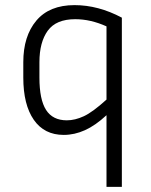

<svg xmlns="http://www.w3.org/2000/svg" viewBox="-20 -517 589 750"><path d="M456 -448V213H396V-67Q353 -27 312 -8.5Q271 10 229 10Q153 10 112 -49Q71 -108 71 -214V-274Q71 -376 122 -436.5Q173 -497 271 -497Q364 -497 456 -448ZM134 -214Q134 -128 160 -87.5Q186 -47 241 -47Q273 -47 307.5 -63Q342 -79 396 -128V-414Q334 -442 274 -442Q199 -442 166.5 -397Q134 -352 134 -274Z"/></svg>

Font: Inria Sans Light
Style: Regular
Weight: 300
Designer: Black Foundry Team
Foundry: Black Foundry
Version: Version 1.2; ttfautohint (v1.8.3)